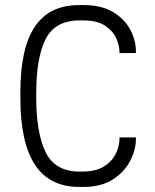

<svg xmlns="http://www.w3.org/2000/svg" viewBox="-20 -732 613 758"><path d="M291.5 5.9Q60.5 5.9 60.5 -342.8V-369.1Q60.5 -542.5 117.9 -627.2Q175.3 -711.9 291.5 -711.9H310.1Q380.4 -711.9 426 -684.6Q471.7 -657.2 494.1 -615.2Q516.6 -573.2 516.6 -528.3V-522.5H451.7V-527.8Q451.7 -551.3 439.2 -580.1Q426.8 -608.9 395.5 -630.1Q364.3 -651.4 307.1 -651.4H293.9Q197.8 -651.4 160.4 -578.1Q123 -504.9 123 -363.8V-347.7Q123 -206.5 160.4 -130.6Q197.8 -54.7 293.9 -54.7H307.1Q349.6 -54.7 377.7 -68.1Q405.8 -81.5 421.9 -101.8Q438 -122.1 444.8 -144Q451.7 -166 451.7 -183.6V-189.5H516.6V-183.6Q516.6 -141.1 494.1 -97.4Q471.7 -53.7 426 -23.9Q380.4 5.9 310.1 5.9Z"/></svg>

Font: Kay Pho Du
Style: Regular
Weight: 400
Designer: Victor Gaultney, Khu Oo Reh
Foundry: SIL International
Version: Version 3.000